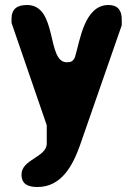

<svg xmlns="http://www.w3.org/2000/svg" viewBox="-20 -541 541 768"><path d="M66 157C66 197 94 207 130 207C226 207 271 121 300 40C325 -32 442 -368 467 -440V-463C467 -500 451 -521 414 -521C317 -521 300 -378 280 -313C272 -294 262 -292 247 -292C165 -292 212 -521 88 -521C48 -521 26 -505 26 -465C26 -460 26 -447 27 -447L167 -40V33C167 88 66 96 66 157Z"/></svg>

Font: Asimov Print
Style: Regular
Weight: 500
Designer: Google
Version: Version 2.000980: 2014